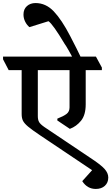

<svg xmlns="http://www.w3.org/2000/svg" viewBox="-60 -1028 730 1259"><path d="M0 0ZM650 136Q650 170 627.5 190.5Q605 211 568 211Q513 211 480 161V159L544 88L204 -140Q149 -177 124 -198Q99 -219 90.5 -236.5Q82 -254 82 -280V-568H-3L-40 -639V-657H569L608 -585V-568H502V-344Q502 -274 471.5 -236.5Q441 -199 398 -183L316 -238V-250Q357 -266 376.5 -281Q396 -296 396 -324V-568H188V-267Q188 -242 196.5 -227.5Q205 -213 231 -195L529 5Q601 52 625.5 79.5Q650 107 650 136ZM400 -792Q446 -704 479 -634H424Q413 -657 392.5 -693.5Q372 -730 364 -740Q287 -869 258 -889L133 -850Q116 -864 105 -886Q94 -908 94 -933Q94 -968 116.5 -988Q139 -1008 173 -1008Q241 -1008 293 -953Q345 -898 400 -792Z"/></svg>

Font: Martel
Style: Bold
Weight: 700
Designer: Dan Reynolds
Foundry: Dan Reynolds
Version: Version 1.001; ttfautohint (v1.1) -l 5 -r 5 -G 72 -x 0 -D la